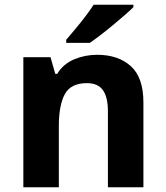

<svg xmlns="http://www.w3.org/2000/svg" viewBox="-20 -786 697 806"><path d="M388 -556Q476 -556 529 -508.5Q582 -461 582 -356V0H433V-319Q433 -378 412 -407.5Q391 -437 345 -437Q277 -437 252 -390.5Q227 -344 227 -257V0H78V-546H192L212 -476H220Q246 -518 291.5 -537Q337 -556 388 -556ZM540 -756Q526 -742 503 -722Q480 -702 453.5 -680Q427 -658 401.5 -638.5Q376 -619 357 -606H258V-619Q274 -638 295.5 -663.5Q317 -689 338 -716.5Q359 -744 373 -766H540Z"/></svg>

Font: Noto Sans NKo Unjoined
Style: Bold
Weight: 700
Designer: Monotype Design Team
Foundry: Monotype Imaging Inc.
Version: Version 2.004